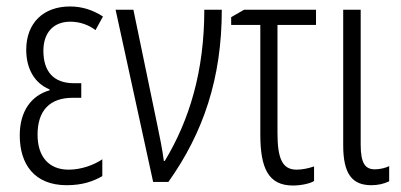

<svg xmlns="http://www.w3.org/2000/svg" viewBox="-20 -562 1238 593"><path d="M231 -305H208C144 -305 114 -343 114 -405C114 -461 145 -495 197 -495C227 -495 254 -485 275 -469L298 -511C267 -531 234 -542 196 -542C115 -542 61 -492 61 -408C61 -351 86 -305 133 -286V-283C77 -267 41 -219 41 -144C41 -54 87 10 186 10C235 10 268 -2 296 -18V-70C271 -53 232 -38 192 -38C131 -38 96 -78 96 -146C96 -221 134 -260 205 -260H231Z M337 -532 453 0H500C608 -152 665 -320 665 -532H611C611 -342 565 -191 489 -65H486C482 -98 472 -147 465 -180L392 -532Z M956 -532H734L694 -509V-485H784V-147C784 -42 809 11 885 11C909 11 938 5 950 -3V-48C933 -42 913 -38 896 -38C852 -38 837 -72 837 -152V-485H956Z M1094 -532H1040V-113C1040 -23 1069 10 1127 10C1147 10 1165 6 1182 -2V-49C1173 -44 1154 -39 1138 -39C1109 -39 1094 -56 1094 -115Z"/></svg>

Font: Noto Sans UI Condensed Light
Style: Regular
Weight: 300
Width: 3
Designer: Monotype Design Team
Foundry: Monotype Imaging Inc.
Version: Version 1.901